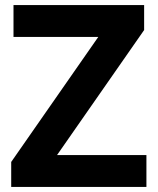

<svg xmlns="http://www.w3.org/2000/svg" viewBox="-20 -734 619 754"><path d="M555 0H24V-98L366 -589H33V-714H546V-616L204 -125H555Z"/></svg>

Font: Noto Sans Adlam
Style: Regular
Weight: 400
Designer: Mark Jamra, Neil Patel
Foundry: JamraPatel LLC
Version: Version 3.001